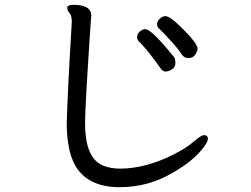

<svg xmlns="http://www.w3.org/2000/svg" viewBox="-20 -746 1040 797"><path d="M668 -449Q655 -449 646 -463Q637 -477 606.5 -516.5Q576 -556 557 -573Q549 -581 549 -593Q549 -605 560.5 -615Q572 -625 583 -625Q606 -625 681 -535Q696 -517 702 -509.5Q708 -502 708 -485Q708 -467 693.5 -458Q679 -449 668 -449ZM735 -519Q722 -541 685 -581Q648 -621 640 -627.5Q632 -634 632 -646Q632 -657 643 -668Q654 -679 667 -679Q687 -679 743.5 -621.5Q800 -564 800 -544Q800 -534 790.5 -519.5Q781 -505 763 -505Q745 -505 735 -519ZM477 31Q296 31 266 -135Q257 -181 257 -233Q260 -355 278 -655Q278 -681 268.5 -692Q259 -703 259 -713Q259 -726 285 -726Q359 -726 359 -681L357 -659Q333 -301 333 -235Q333 -96 401 -62Q433 -46 478 -46Q585 -46 703 -106Q754 -132 784.5 -158.5Q815 -185 827 -185Q843 -185 843 -170Q843 -158 825 -134Q783 -78 697 -29Q596 31 477 31Z"/></svg>

Font: LXGW WenKai Lite
Style: Bold
Weight: 700
Designer: LXGW / Fontworks Inc.
Foundry: LXGW / Fontworks Inc.
Version: Version 1.330;April 28, 2024